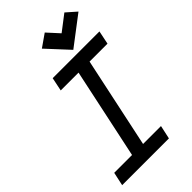

<svg xmlns="http://www.w3.org/2000/svg" viewBox="-308 -1138 1231 1231"><g transform="rotate(-45 308.0 -522.5)"><path d="M184 0 354 -800H454L284 0ZM22 0 42 -92H466L446 0ZM173 -708 192 -800H616L597 -708ZM414 -835 277 -983 363 -1043 436 -963 543 -1045 611 -985Z"/></g></svg>

Font: Victor Mono Thin
Style: Italic
Weight: 100
Italic angle: -12°
Monospace: yes
Designer: Rune Bjørnerås
Version: Version 1.561;gftools[0.9.30]